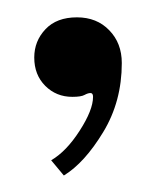

<svg xmlns="http://www.w3.org/2000/svg" viewBox="-20 -106 183 227"><path d="M55.5 101.5 40.5 83.5Q58.5 73 74.2 48.5Q90 24 90 8.5Q90 4 87 4Q84 4 80 6.2Q76 8.5 65.5 8.5Q46.5 8.5 33.5 -4.5Q20.5 -17.5 20.5 -38Q20.5 -57.5 33.8 -71.5Q47 -85.5 71 -85.5Q94.5 -85.5 109.2 -70.2Q124 -55 124 -31.5Q124 14 102 50.2Q80 86.5 55.5 101.5Z"/></svg>

Font: Imbue 50pt Light
Style: Regular
Weight: 300
Designer: Tyler Finck
Foundry: Etcetera Type Company
Version: Version 1.102; ttfautohint (v1.8.3)